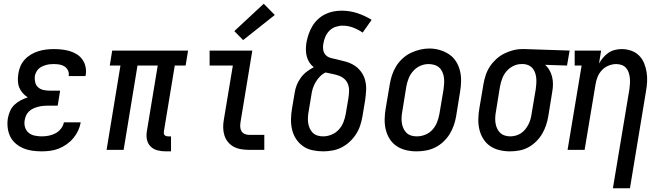

<svg xmlns="http://www.w3.org/2000/svg" viewBox="-20 -800 3540 1025"><path d="M203 8Q177 8 152 4.5Q127 1 104.5 -8.5Q82 -18 63.5 -34Q45 -50 34.5 -71.5Q24 -93 21 -118.5Q18 -144 22 -169Q26 -189 34 -207.5Q42 -226 57 -240.5Q72 -255 90.5 -264.5Q109 -274 128 -280Q113 -290 101 -303.5Q89 -317 82.5 -333.5Q76 -350 75.5 -369Q75 -388 78 -407Q81 -428 89.5 -447.5Q98 -467 113 -483Q128 -499 147 -510Q166 -521 186 -527Q206 -533 226.5 -535.5Q247 -538 268 -538Q290 -538 311.5 -535.5Q333 -533 353 -527Q373 -521 390.5 -510Q408 -499 420 -482Q432 -465 436.5 -444Q441 -423 438 -402Q437 -400 437 -398Q437 -396 436 -394H346Q346 -394 346.5 -395Q347 -396 347 -397Q349 -412 342.5 -425Q336 -438 324 -445.5Q312 -453 297.5 -455.5Q283 -458 268 -458Q257 -458 246.5 -457Q236 -456 225.5 -453Q215 -450 204.5 -445Q194 -440 186 -432.5Q178 -425 173 -414.5Q168 -404 166 -394Q164 -377 168 -360.5Q172 -344 184 -333.5Q196 -323 212.5 -319.5Q229 -316 246 -316H301L288 -236H233Q220 -236 207.5 -234.5Q195 -233 182 -229.5Q169 -226 157 -220.5Q145 -215 135 -205.5Q125 -196 119.5 -184Q114 -172 112 -159Q108 -140 113.5 -121.5Q119 -103 132.5 -91.5Q146 -80 165 -76Q184 -72 203 -72Q221 -72 239.5 -75.5Q258 -79 275.5 -88Q293 -97 305.5 -113Q318 -129 321 -147H411Q407 -124 397 -102.5Q387 -81 371.5 -62.5Q356 -44 335.5 -29.5Q315 -15 293 -6.5Q271 2 248 5Q225 8 203 8Z M864 8Q842 8 820.5 2.5Q799 -3 784 -18Q769 -33 764.5 -54.5Q760 -76 764 -99L822 -450H714L640 0H549L623 -450H566L579 -530H984L971 -450H913L855 -99Q854 -93 854.5 -88Q855 -83 858.5 -79Q862 -75 867 -73.5Q872 -72 877 -72H893V8Z M1310 0Q1288 0 1267 -3.5Q1246 -7 1228 -16.5Q1210 -26 1197 -42Q1184 -58 1178 -77.5Q1172 -97 1171.5 -118.5Q1171 -140 1175 -161L1223 -450H1099V-530H1327L1264 -148Q1262 -136 1262.5 -123Q1263 -110 1269 -100Q1275 -90 1286 -85Q1297 -80 1310 -80H1391V0ZM1278 -586 1231 -634 1388 -780 1447 -720Z M1705 8Q1676 8 1648 2Q1620 -4 1598 -19.5Q1576 -35 1561 -57.5Q1546 -80 1539.5 -107Q1533 -134 1533.5 -163Q1534 -192 1539 -221L1553 -304Q1556 -325 1564 -345.5Q1572 -366 1585.5 -384.5Q1599 -403 1617 -417Q1635 -431 1655 -441Q1641 -452 1631.5 -467Q1622 -482 1617.5 -499.5Q1613 -517 1613 -535.5Q1613 -554 1616 -573Q1620 -595 1627.5 -617Q1635 -639 1647 -659.5Q1659 -680 1676.5 -696.5Q1694 -713 1715 -723.5Q1736 -734 1758.5 -738.5Q1781 -743 1804 -743Q1848 -743 1888.5 -729.5Q1929 -716 1964 -694L1916 -626Q1893 -642 1866 -652.5Q1839 -663 1809 -663Q1790 -663 1771 -656.5Q1752 -650 1738 -635.5Q1724 -621 1716.5 -603Q1709 -585 1706 -566Q1703 -550 1705.5 -534Q1708 -518 1718 -507Q1728 -496 1743 -491.5Q1758 -487 1774 -484Q1800 -478 1825.5 -471Q1851 -464 1872 -450.5Q1893 -437 1908 -416.5Q1923 -396 1929.5 -370.5Q1936 -345 1934.5 -317.5Q1933 -290 1929 -263L1915 -179Q1911 -155 1903 -130.5Q1895 -106 1880.5 -83.5Q1866 -61 1846.5 -43Q1827 -25 1803.5 -13Q1780 -1 1754.5 3.5Q1729 8 1705 8ZM1705 -72Q1727 -72 1749.5 -81Q1772 -90 1788.5 -108Q1805 -126 1813.5 -148Q1822 -170 1826 -193L1840 -276Q1843 -295 1843.5 -314Q1844 -333 1838 -349.5Q1832 -366 1819 -378Q1806 -390 1789 -396Q1772 -402 1754 -405.5Q1736 -409 1718 -413Q1718 -413 1718 -413Q1718 -413 1718 -413Q1701 -405 1687.5 -391Q1674 -377 1664.5 -360.5Q1655 -344 1649.5 -326.5Q1644 -309 1642 -291L1628 -207Q1625 -192 1624 -176Q1623 -160 1625 -145Q1627 -130 1633 -116Q1639 -102 1649.5 -91.5Q1660 -81 1674.5 -76.5Q1689 -72 1705 -72Z M2203 8Q2175 8 2147.5 1.5Q2120 -5 2097.5 -20Q2075 -35 2060.5 -58Q2046 -81 2039.5 -107.5Q2033 -134 2033.5 -163Q2034 -192 2039 -221L2061 -351Q2065 -375 2073 -399.5Q2081 -424 2095 -446.5Q2109 -469 2129 -487.5Q2149 -506 2173 -517.5Q2197 -529 2222 -535Q2247 -541 2272 -541Q2301 -541 2328 -533Q2355 -525 2377.5 -510Q2400 -495 2414.5 -472Q2429 -449 2435.5 -422.5Q2442 -396 2441.5 -367Q2441 -338 2436 -309L2415 -179Q2411 -155 2402.5 -130.5Q2394 -106 2380 -83.5Q2366 -61 2346 -42.5Q2326 -24 2302.5 -12.5Q2279 -1 2253.5 3.5Q2228 8 2203 8ZM2205 -72Q2228 -72 2250.5 -81Q2273 -90 2289 -108Q2305 -126 2313.5 -148Q2322 -170 2326 -193L2348 -323Q2350 -338 2351 -354.5Q2352 -371 2350 -386Q2348 -401 2342 -415Q2336 -429 2325 -439Q2314 -449 2299 -453.5Q2284 -458 2268 -458Q2245 -458 2223.5 -448.5Q2202 -439 2186 -421Q2170 -403 2161.5 -381.5Q2153 -360 2149 -337L2128 -207Q2125 -192 2124 -176Q2123 -160 2125 -145Q2127 -130 2133 -116Q2139 -102 2149.5 -91.5Q2160 -81 2174.5 -76.5Q2189 -72 2205 -72Z M2702 8Q2674 8 2646.5 1.5Q2619 -5 2597 -20Q2575 -35 2560.5 -58Q2546 -81 2539.5 -107.5Q2533 -134 2533.5 -163Q2534 -192 2539 -221L2561 -351Q2565 -375 2573 -399Q2581 -423 2595 -444.5Q2609 -466 2628.5 -484Q2648 -502 2671 -513.5Q2694 -525 2718.5 -531.5Q2743 -538 2768 -538Q2772 -538 2775.5 -538Q2779 -538 2783 -538L3021 -530L3007 -450L2890 -454Q2904 -442 2913.5 -425Q2923 -408 2927.5 -389.5Q2932 -371 2932 -350.5Q2932 -330 2928 -309L2907 -179Q2903 -155 2895 -131Q2887 -107 2874 -85Q2861 -63 2841.5 -44Q2822 -25 2799.5 -13Q2777 -1 2752 3.5Q2727 8 2702 8ZM2704 -72Q2718 -72 2733 -76Q2748 -80 2761 -88.5Q2774 -97 2784 -109.5Q2794 -122 2801 -135.5Q2808 -149 2812 -163.5Q2816 -178 2818 -193L2840 -323Q2842 -337 2843 -352Q2844 -367 2843 -381Q2842 -395 2837.5 -409Q2833 -423 2825 -433.5Q2817 -444 2804 -450.5Q2791 -457 2776 -458H2770Q2768 -458 2766 -458Q2764 -458 2763 -458Q2741 -458 2720 -447.5Q2699 -437 2684 -419.5Q2669 -402 2661 -380.5Q2653 -359 2649 -337L2628 -207Q2625 -192 2624 -176Q2623 -160 2625 -145Q2627 -130 2633 -116Q2639 -102 2649 -92Q2659 -82 2673.5 -77Q2688 -72 2704 -72Z M3252 205 3340 -323Q3342 -338 3343 -353.5Q3344 -369 3342.5 -383.5Q3341 -398 3336.5 -412Q3332 -426 3322.5 -437Q3313 -448 3299 -453Q3285 -458 3270 -458Q3249 -458 3228.5 -449.5Q3208 -441 3193 -425Q3178 -409 3170 -389Q3162 -369 3159 -348L3101 0H3010L3085 -450H3048V-530H3189L3178 -461Q3187 -477 3199.5 -492Q3212 -507 3228 -518Q3244 -529 3262.5 -533.5Q3281 -538 3299 -538Q3325 -538 3349.5 -529.5Q3374 -521 3391.5 -503.5Q3409 -486 3418.5 -463Q3428 -440 3432 -414.5Q3436 -389 3434.5 -362.5Q3433 -336 3428 -309L3343 205Z"/></svg>

Font: Iosevka Curly Slab MdObl
Style: Regular
Weight: 500
Italic angle: -9°
Monospace: yes
Designer: Belleve Invis
Foundry: Belleve Invis
Version: Version 11.0.0; ttfautohint (v1.8.3)